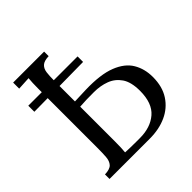

<svg xmlns="http://www.w3.org/2000/svg" viewBox="-186 -843 986 986"><g transform="rotate(-45 307.5 -350.0)"><path d="M26 -517V-561H124V-588Q124 -630 127 -660Q109 -659 91 -658Q73 -657 55 -656V-700H280V-667Q246 -666 231.5 -652.5Q217 -639 214 -615.5Q211 -592 211 -561H384V-521L211 -519V-407L292 -410Q402 -413 465.5 -388Q529 -363 556 -317.5Q583 -272 583 -213Q583 -143 552 -95.5Q521 -48 468 -24Q415 0 347 0H55V-33Q92 -34 106 -49.5Q120 -65 122 -92.5Q124 -120 124 -156V-518ZM211 -118Q211 -66 208 -40Q224 -39 246.5 -38.5Q269 -38 288.5 -38Q308 -38 314 -38Q391 -38 438.5 -79Q486 -120 486 -209Q486 -273 462 -308Q438 -343 399 -357.5Q360 -372 314 -372Q284 -372 259.5 -371.5Q235 -371 211 -369Z"/></g></svg>

Font: Lora
Style: Regular
Weight: 400
Designer: Olga Karpushina, Alexei Vanyashin (Cyrillic)
Foundry: Cyreal
Version: Version 3.005; ttfautohint (v1.8.4.7-5d5b)